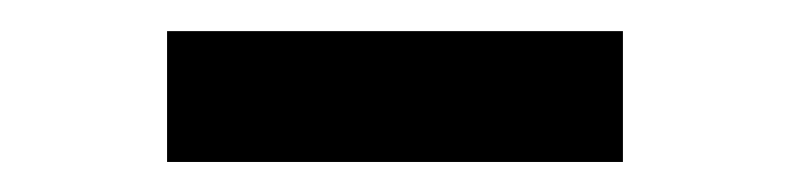

<svg xmlns="http://www.w3.org/2000/svg" viewBox="-20 -732 517 124"><path d="M382.3 -711.9V-627.4H87.9V-711.9Z"/></svg>

Font: Roboto Condensed Black
Style: Regular
Weight: 900
Designer: Christian Robertson
Foundry: Google
Version: Version 3.008; 2023